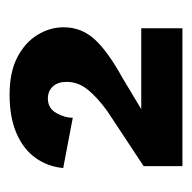

<svg xmlns="http://www.w3.org/2000/svg" viewBox="-20 -727 401 401"><g transform="rotate(-90 180.5 -526.5)"><path d="M183 -707Q230 -707 261 -691Q292 -675 308 -649Q324 -623 324 -594Q324 -557 299 -529.5Q274 -502 218 -471L153 -432H322V-346H34V-427L149 -503Q178 -524 194 -544Q210 -564 210 -588Q210 -606 200.5 -616.5Q191 -627 175 -627Q155 -627 145 -609.5Q135 -592 135 -575L30 -595Q33 -627 51 -652.5Q69 -678 102.5 -692.5Q136 -707 183 -707Z"/></g></svg>

Font: Parkinsans SemiBold
Style: Regular
Weight: 600
Designer: Red Stone, Indian Type Foundry
Foundry: Indian Type Foundry
Version: Version 1.000